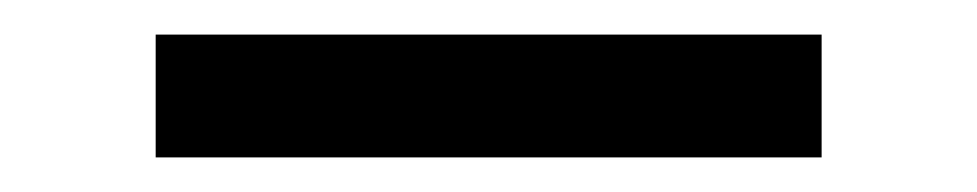

<svg xmlns="http://www.w3.org/2000/svg" viewBox="-20 -20 565 111"><path d="M455 71H70V0H455Z"/></svg>

Font: Iosevka Pride
Style: Regular
Weight: 400
Monospace: yes
Designer: Belleve Invis
Foundry: Belleve Invis
Version: Version 30.3.1; ttfautohint (v1.8.4)